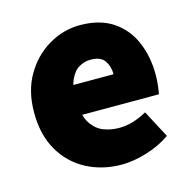

<svg xmlns="http://www.w3.org/2000/svg" viewBox="-83 -596 693 691"><g transform="rotate(-15 263.0 -250.0)"><path d="M290 12Q217 12 158.5 -19Q100 -50 66 -108.5Q32 -167 32 -250Q32 -331 66.5 -389.5Q101 -448 156 -480Q211 -512 272 -512Q346 -512 394.5 -479.5Q443 -447 466.5 -392Q490 -337 490 -270Q490 -248 487.5 -227.5Q485 -207 483 -198H168L166 -310H344Q344 -339 329.5 -360.5Q315 -382 276 -382Q255 -382 234.5 -370.5Q214 -359 201 -330Q188 -301 190 -250Q192 -195 211 -166.5Q230 -138 257.5 -128Q285 -118 314 -118Q340 -118 365.5 -125.5Q391 -133 418 -148L472 -46Q432 -18 382 -3Q332 12 290 12Z"/></g></svg>

Font: Source Sans 3 ExtraLight Black
Style: Regular
Weight: 900
Version: Version 3.052;hotconv 1.1.0;makeotfexe 2.6.0